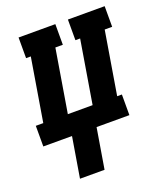

<svg xmlns="http://www.w3.org/2000/svg" viewBox="-151 -622 787 918"><g transform="rotate(-20 242.5 -162.5)"><path d="M97 205 131 0H-15V-105H23L76 -425H52V-530H239V-425H201L148 -105H274L327 -425H303V-530H490V-425H452L399 -105H423V0H256L222 205Z"/></g></svg>

Font: Iosevka Slab Extrabold Oblique
Style: Regular
Weight: 800
Italic angle: -9°
Monospace: yes
Designer: Belleve Invis
Foundry: Belleve Invis
Version: Version 11.1.1; ttfautohint (v1.8.3)